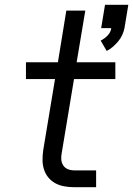

<svg xmlns="http://www.w3.org/2000/svg" viewBox="-20 -779 554 799"><path d="M424 -567 399 -610Q415 -618 428 -631.5Q441 -645 443 -662H401L417 -759H514L498 -662Q495 -647 488.5 -633Q482 -619 472 -607Q462 -595 450 -584.5Q438 -574 424 -567ZM289 0Q268 0 248 -3.5Q228 -7 211 -16Q194 -25 181.5 -40Q169 -55 163 -74Q157 -93 157 -113.5Q157 -134 160 -155L209 -450H88V-520H221L256 -735H335L299 -520H460V-450H288L237 -143Q234 -129 235 -115.5Q236 -102 243 -91Q250 -80 262.5 -75Q275 -70 289 -70H380V0Z"/></svg>

Font: Iosevka SS04
Style: Italic
Weight: 400
Italic angle: -9°
Monospace: yes
Designer: Belleve Invis
Foundry: Belleve Invis
Version: Version 19.0.0; ttfautohint (v1.8.4)